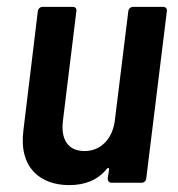

<svg xmlns="http://www.w3.org/2000/svg" viewBox="-20 -531 516 558"><path d="M353 -499 314 -183C308 -128 273 -92 226 -92C178 -92 156 -125 163 -181L202 -499C203 -506 199 -511 192 -511H103C97 -511 91 -506 90 -499L48 -152C34 -42 99 7 181 7C226 7 264 -7 291 -41C295 -45 297 -43 297 -39L293 -12C293 -5 297 0 304 0H392C399 0 404 -5 405 -12L465 -499C466 -506 461 -511 455 -511H366C360 -511 354 -506 353 -499Z"/></svg>

Font: Barlow Semi Condensed SemiBold
Style: Italic
Weight: 600
Width: 4
Italic angle: -7°
Designer: Jeremy Tribby
Foundry: Tribby Type
Version: Version 1.422;hotconv 1.0.109;makeotfexe 2.5.65596